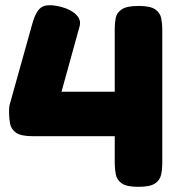

<svg xmlns="http://www.w3.org/2000/svg" viewBox="-20 -715 690 743"><path d="M515 8Q470 8 451 -5.5Q432 -19 428 -40.5Q424 -62 424 -84V-188H106Q61 -188 42 -201.5Q23 -215 19 -236.5Q15 -258 15 -280Q15 -291 15.5 -298Q16 -305 18 -312L105 -623Q120 -677 144 -689Q168 -701 218 -688Q255 -678 275 -658Q295 -638 288 -613L218 -360H424V-605Q424 -627 428 -646.5Q432 -666 451.5 -679Q471 -692 517 -692Q562 -692 581 -678.5Q600 -665 604 -644Q608 -623 608 -600V-83Q608 -60 603.5 -39Q599 -18 580 -5Q561 8 515 8Z"/></svg>

Font: Fredoka SemiExpanded
Style: Bold
Weight: 700
Width: 6
Designer: Ben Nathan
Foundry: Milena B. Brandão, Ben Nathan
Version: Version 2.001